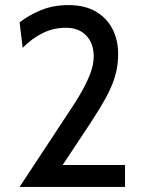

<svg xmlns="http://www.w3.org/2000/svg" viewBox="-20 -735 564 754"><path d="M57 -1 248 -291Q280 -338 302 -377.5Q324 -417 336 -450Q348 -483 348 -513Q348 -565 318.5 -595.5Q289 -626 239 -626Q189 -626 146.5 -604.5Q104 -583 69 -547L57 -647Q92 -675 140.5 -695Q189 -715 249 -715Q313 -715 356.5 -689.5Q400 -664 422 -620.5Q444 -577 444 -523Q444 -476 431.5 -434.5Q419 -393 394 -348Q369 -303 332 -247L226 -87H471V-1Z"/></svg>

Font: Cabin VF Beta
Style: Regular
Weight: 400
Designer: Pablo Impallari
Foundry: Pablo Impallari. http://www.impallari.com Igino Marini. http://www.ikern.com
Version: Version 2.200